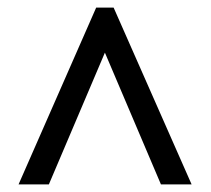

<svg xmlns="http://www.w3.org/2000/svg" viewBox="-20 -734 556 507"><path d="M29 -247 234 -714H280L486 -247H405L257 -595L109 -247Z"/></svg>

Font: Noto Serif Armenian SemiCondensed Black
Style: Regular
Weight: 900
Width: 4
Designer: Monotype Design Team
Foundry: Monotype Imaging Inc.
Version: Version 2.008; ttfautohint (v1.8.4.7-5d5b)